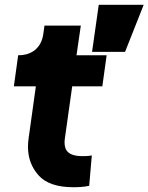

<svg xmlns="http://www.w3.org/2000/svg" viewBox="-20 -777 621 803"><path d="M503 -560 581 -757H393L365 -560ZM286 6C306 6 333 5 353 0L364 -127C347 -124 337 -124 325 -124C261 -124 250 -152 250 -182C250 -189 251 -196 252 -203L282 -416H408L426 -546H300L318 -670H166L161 -634C153 -578 114 -546 58 -546H56L38 -416H130L100 -201C98 -188 97 -175 97 -163C97 -116 112 -77 141 -44C170 -11 219 6 286 6Z"/></svg>

Font: Plus Jakarta Sans ExtraBold
Style: Italic
Weight: 800
Italic angle: -8°
Designer: Gumpita Rahayu
Foundry: Tokotype
Version: Version 2.071;gftools[0.9.30]